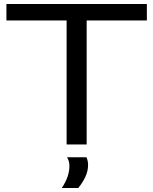

<svg xmlns="http://www.w3.org/2000/svg" viewBox="-20 -720 764 957"><path d="M712 -618H412V0H312V-618H12V-700H712ZM288 217Q326 161 326 107Q326 82 314 64H411Q419 82 419 102Q419 133 405 162.5Q391 192 370 217Z"/></svg>

Font: Georama Extended
Style: Regular
Weight: 400
Width: 7
Designer: Jean-Baptiste Levee
Foundry: Production Type
Version: Version 1.000